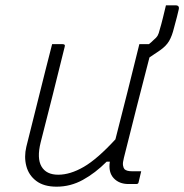

<svg xmlns="http://www.w3.org/2000/svg" viewBox="-20 -692 693 722"><path d="M176 -526H215Q227 -526 223 -515Q201 -426 178.5 -336Q156 -246 133 -157Q118 -97 136 -66Q154 -35 199 -35Q244 -35 295 -64.5Q346 -94 414 -168Q437 -257 459.5 -347Q482 -437 504 -526H540Q544 -529 548.5 -533Q553 -537 558 -542Q568 -550 572.5 -557.5Q577 -565 581 -582Q586 -598 592.5 -624.5Q599 -651 604 -672H640Q656 -672 652 -656Q651 -650 645.5 -629Q640 -608 634 -586Q627 -557 616 -538Q605 -519 582 -503Q570 -495 560.5 -488.5Q551 -482 542 -476Q518 -383 493.5 -287.5Q469 -192 446 -99Q441 -80 442.5 -70.5Q444 -61 448 -56Q456 -48 476 -48H511Q509 -39 506 -27Q503 -15 501 -6Q500 0 492 0H463Q428 0 407.5 -22Q387 -44 393 -84H381Q338 -41 291.5 -15.5Q245 10 193 10Q145 10 116.5 -11.5Q88 -33 79 -67.5Q70 -102 79 -140L151 -428Q157 -451 163 -475Q169 -499 176 -526Z"/></svg>

Font: Recursive Sn Lnr St Lt
Style: Italic
Weight: 300
Italic angle: -15°
Version: Version 1.079;hotconv 1.0.112;makeotfexe 2.5.65598; ttfautoh